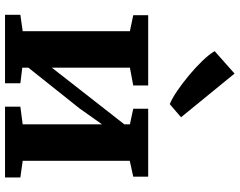

<svg xmlns="http://www.w3.org/2000/svg" viewBox="-112 -818 930 745"><g transform="rotate(90 352.5 -445.0)"><path d="M37 0V-59.5L100.5 -68.5V-484.5L38.5 -497.5V-555.5H311V-497.5L242 -484.5V-181.5L302.5 -259L462 -463V-484.5L401.5 -497.5V-555.5H665V-497.5L603.5 -484V-68.5L668 -59.5V0H393.5V-59.5L462 -68.5V-376.5L400.5 -289.5L242 -90.5V-67L302.5 -59.5V0ZM383 -639.5Q362.5 -647.5 333 -667.5Q303.5 -687.5 272.2 -713.5Q241 -739.5 215.5 -766Q190 -792.5 178 -813.5L265 -890.5L434.5 -683L384 -639.5Z"/></g></svg>

Font: Merriweather
Style: Bold
Weight: 700
Designer: Eben Sorkin
Foundry: Eben Sorkin
Version: Version 2.100; ttfautohint (v1.7.19-72a1) -l 8 -r 50 -G 200 